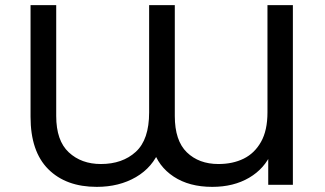

<svg xmlns="http://www.w3.org/2000/svg" viewBox="-20 -720 1267 748"><path d="M1121 -700V0H1025V-140L1038 -126Q1011 -63 950.5 -27.5Q890 8 807 8Q717 8 656.5 -32Q596 -72 576 -140L603 -139Q575 -68 509.5 -30Q444 8 357 8Q237 8 168 -61Q99 -130 99 -265V-700H199V-268Q199 -172 248 -126.5Q297 -81 373 -81Q457 -81 509 -128.5Q561 -176 561 -282V-700H661V-268Q661 -172 708 -126.5Q755 -81 831 -81Q887 -81 929.5 -102Q972 -123 997 -167.5Q1022 -212 1022 -282V-700Z"/></svg>

Font: Montserrat Thin Medium
Style: Regular
Weight: 500
Version: Version 9.000